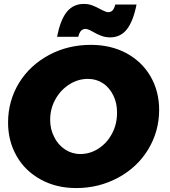

<svg xmlns="http://www.w3.org/2000/svg" viewBox="-20 -942 862 976"><path d="M622 -672C569 -700 509 -714 442 -714C365 -714 294 -697 230 -663C165 -628 114 -581 77 -521C40 -460 21 -393 21 -319C21 -255 36 -198 65 -148C94 -97 135 -58 188 -29C241 0 301 14 368 14C445 14 516 -4 581 -39C645 -74 696 -121 733 -182C770 -243 789 -310 789 -384C789 -447 774 -504 745 -554C716 -604 675 -643 622 -672ZM334 -514C363 -532 394 -541 427 -541C455 -541 480 -534 503 -519C526 -504 543 -483 556 -457C569 -431 575 -402 575 -370C575 -331 567 -296 550 -264C533 -231 510 -206 481 -187C452 -168 421 -159 388 -159C360 -159 334 -167 311 -182C288 -197 269 -218 256 -245C242 -271 235 -300 235 -333C235 -371 244 -406 262 -438C280 -470 304 -495 334 -514ZM625 -793C646 -820 663 -862 674 -919H566C563 -906 558 -896 553 -890C547 -883 539 -880 529 -880C524 -880 519 -882 512 -885C505 -888 498 -891 491 -895C475 -904 461 -910 448 -915C435 -920 421 -922 405 -922C370 -922 341 -908 319 -881C297 -853 281 -811 270 -755H378C384 -782 396 -795 415 -795C423 -795 436 -790 453 -780C468 -771 482 -765 495 -760C508 -755 523 -752 540 -752C575 -752 604 -766 625 -793Z"/></svg>

Font: Argentum Sans ExtraBold
Style: Italic
Weight: 800
Italic angle: -11.3°
Designer: Julieta Ulanovsky
Foundry: Julieta Ulanovsky
Version: Version 5.001;February 15, 2019;FontCreator 11.5.0.2425 64-b